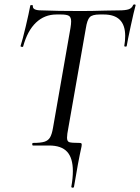

<svg xmlns="http://www.w3.org/2000/svg" viewBox="-20 -673 647 888"><path d="M171 -625Q245 -622 354 -622Q405 -622 467 -624L530 -625Q560 -625 575 -630Q590 -635 596 -650Q598 -653 603 -652.5Q608 -652 607 -648Q599 -619 584.5 -552Q570 -485 566 -460Q565 -457 559.5 -457.5Q554 -458 555 -462Q559 -483 559 -507Q559 -606 460 -606H441Q407 -606 395 -593.5Q383 -581 377 -542L296 -81Q290 -51 290 -36Q290 -19 300.5 -15.5Q311 -12 347 -12Q353 -12 355.5 -10.5Q358 -9 358 -4Q358 1 357 5Q341 77 322 192Q320 196 314.5 195Q309 194 310 190Q317 152 317 118Q317 58 290.5 29Q264 0 207 0H133Q129 0 129 -6Q129 -12 133 -12Q168 -12 185.5 -17.5Q203 -23 211.5 -37.5Q220 -52 225 -81L306 -544Q309 -562 309 -574Q309 -593 299 -599.5Q289 -606 262 -606H241Q186 -606 146.5 -568.5Q107 -531 87 -458Q87 -456 83 -456Q80 -456 77 -457.5Q74 -459 75 -460Q84 -487 99 -550.5Q114 -614 120 -647Q121 -650 127 -649.5Q133 -649 132 -646Q129 -625 171 -625Z"/></svg>

Font: CormorantInfant-MediumItalic
Style: Italic
Weight: 500
Italic angle: -10°
Designer: Christian Thalmann (Catharsis Fonts)
Foundry: Catharsis Fonts
Version: Version 3.303